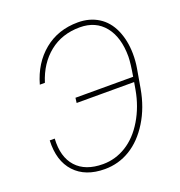

<svg xmlns="http://www.w3.org/2000/svg" viewBox="-131 -833 895 953"><g transform="rotate(-20 316.0 -356.0)"><path d="M79.1 -217.8Q73.2 -122.1 121.1 -69.3Q168.9 -16.6 262.2 -16.6Q327.6 -16.6 385 -52Q442.4 -87.4 483.2 -156Q523.9 -224.6 538.6 -307.6L545.4 -346.7H241.7L245.1 -373H549.8Q561.5 -440.4 562 -475.6Q562 -577.6 514.9 -636Q467.8 -694.3 384.3 -694.3Q290 -694.3 223.6 -641.1Q157.2 -587.9 127.9 -494.6H101.1Q130.4 -599.1 204.6 -659.9Q278.8 -720.7 383.8 -720.7Q444.8 -720.7 491.2 -691.9Q537.6 -663.1 562.3 -607.7Q586.9 -552.2 587.9 -482.4Q588.4 -442.4 582 -405.8L564.5 -305.2Q547.9 -210.4 502.9 -137.7Q458 -64.9 396.5 -27.6Q335 9.8 262.2 9.8Q159.7 9.8 103.8 -50.5Q47.9 -110.8 52.7 -217.8Z"/></g></svg>

Font: Roboto Thin
Style: Italic
Weight: 250
Italic angle: -12°
Designer: Google
Version: Version 2.134; 2016